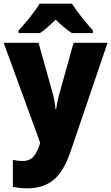

<svg xmlns="http://www.w3.org/2000/svg" viewBox="-20 -786 606 1046"><path d="M372 -766H196C171 -724 115 -655 81 -620V-606H198C227 -625 251 -648 283 -679C315 -648 342 -625 371 -606H486V-620C450 -661 400 -721 372 -766ZM0 -553 199 -8 197 -1C176 59 157 91 102 91C83 91 64 88 50 85V232C70 236 94 240 125 240C254 240 318 176 366 35L566 -553H381L300 -263C294 -240 289 -217 286 -192H282C281 -214 276 -243 271 -264L190 -553Z"/></svg>

Font: Noto Sans Georgian SemiCondensed Black
Style: Regular
Weight: 900
Width: 4
Designer: Monotype Design Team, Akaki Razmadze
Foundry: Google LLC
Version: Version 2.005